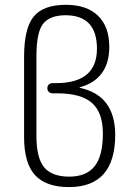

<svg xmlns="http://www.w3.org/2000/svg" viewBox="-20 -760 540 790"><path d="M129.9 -528.3V-200.2Q129.9 -110.4 161.6 -71.8Q193.4 -33.2 264.6 -33.2Q335 -33.2 369.1 -75.7Q403.3 -118.2 403.3 -210Q403.3 -296.9 358.4 -336.4Q313.5 -376 214.8 -376H196.3Q187.5 -376 181.2 -381.8Q174.8 -387.7 174.8 -397Q174.8 -406.2 180.7 -412.1Q186.5 -418 196.3 -418H210.9Q378.9 -418 378.9 -559.6Q378.9 -696.3 251 -697.3Q185.5 -697.3 157.7 -662.6Q129.9 -627.9 129.9 -528.3ZM263.7 9.8Q169.9 9.8 124.5 -39.1Q79.1 -87.9 79.1 -196.3V-526.4Q79.1 -643.6 118.7 -691.9Q158.2 -740.2 251 -740.2Q336.9 -740.2 383.3 -695.3Q429.7 -650.4 429.7 -566.4Q429.7 -501 398.9 -459Q368.2 -417 309.6 -401.4Q307.6 -401.4 307.6 -400.4Q307.6 -398.4 309.6 -398.4Q453.1 -367.2 454.1 -206.1Q454.1 9.8 263.7 9.8Z"/></svg>

Font: Rounded-L Mgen+ 1mn light
Style: Regular
Weight: 200
Designer: [Source Han Sans]
Ryoko NISHIZUKA  (kana & ideographs); Paul D. Hunt (Latin, Greek & Cyrillic); Wenlong ZHANG  (bopomofo
Version: Version 1.059.20150602